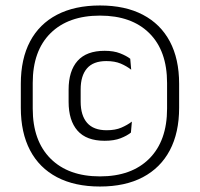

<svg xmlns="http://www.w3.org/2000/svg" viewBox="-20 -670 730 701"><path d="M345 11Q253 11 188.2 -23Q123.5 -57 89.8 -121.2Q56 -185.5 56 -276.5V-364Q56 -455 89.8 -518.8Q123.5 -582.5 188.2 -616.2Q253 -650 345 -650Q437 -650 501.5 -616.2Q566 -582.5 600 -518.8Q634 -455 634 -364V-276.5Q634 -185.5 600 -121.2Q566 -57 501.5 -23Q437 11 345 11ZM362 -156Q295.5 -156 263 -193Q230.5 -230 230.5 -298.5V-342.5Q230.5 -411 263.2 -447.8Q296 -484.5 362 -484.5Q395.5 -484.5 418.8 -475.2Q442 -466 455.5 -455.5L459 -415.5Q442.5 -428.5 420.8 -437.8Q399 -447 368 -447Q320.5 -447 297.5 -420.2Q274.5 -393.5 274.5 -343.5V-299Q274.5 -248.5 298 -221.5Q321.5 -194.5 369.5 -194.5Q401 -194.5 423 -204Q445 -213.5 461.5 -226L458 -186Q444 -174.5 420.2 -165.2Q396.5 -156 362 -156ZM345 -26Q460.5 -26 525.2 -91Q590 -156 590 -273.5V-367Q590 -484.5 525.2 -548.8Q460.5 -613 345 -613Q229.5 -613 164.5 -548.8Q99.5 -484.5 99.5 -367V-273.5Q99.5 -156 164.5 -91Q229.5 -26 345 -26Z"/></svg>

Font: Anek Malayalam Light
Style: Regular
Weight: 300
Version: Version 1.003